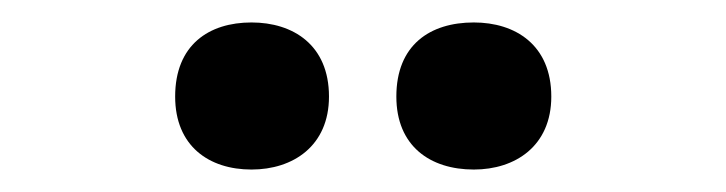

<svg xmlns="http://www.w3.org/2000/svg" viewBox="-20 -772 647 171"><path d="M136 -686C136 -642 166 -621 204 -621C241 -621 273 -642 273 -686C273 -732 241 -752 204 -752C166 -752 136 -732 136 -686ZM333 -686C333 -642 363 -621 402 -621C439 -621 471 -642 471 -686C471 -732 439 -752 402 -752C363 -752 333 -732 333 -686Z"/></svg>

Font: Noto Sans Javanese
Style: Bold
Weight: 700
Designer: Monotype Design Team
Foundry: Monotype Imaging Inc.
Version: Version 2.005